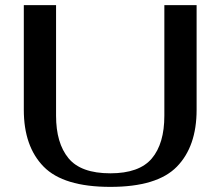

<svg xmlns="http://www.w3.org/2000/svg" viewBox="-20 -720 862 750"><path d="M73 -291V-700H199V-268Q199 -161 247.5 -102Q296 -43 411 -43Q524 -43 573 -101Q622 -159 622 -268V-700H748V-291Q748 -148 671 -69Q594 10 411 10Q228 10 150.5 -69Q73 -148 73 -291Z"/></svg>

Font: Fahkwang Medium
Style: Regular
Weight: 500
Version: Version 1.000; ttfautohint (v1.6)